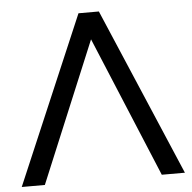

<svg xmlns="http://www.w3.org/2000/svg" viewBox="-52 -792 845 844"><g transform="rotate(-5 370.0 -369.5)"><path d="M10 0H112L370 -620L628 0H730L415 -739H325Z"/></g></svg>

Font: Involve Medium
Style: Regular
Weight: 500
Designer: Stefan Peev
Foundry: Context Ltd.
Version: Version 1.001